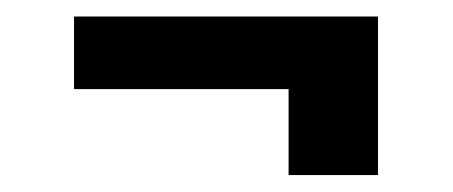

<svg xmlns="http://www.w3.org/2000/svg" viewBox="-20 -363 540 229"><path d="M68.3 -256.7H324.2V-154.2H430.8V-343.3H68.3Z"/></svg>

Font: Boon SemiBold
Style: Regular
Weight: 600
Designer: Sungsit Sawaiwan
Foundry: FontUni
Version: Version 2.0